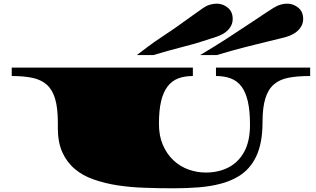

<svg xmlns="http://www.w3.org/2000/svg" viewBox="-20 -999 1725 1047"><path d="M924.8 27.8Q846.2 27.8 769 24.9Q691.4 22.5 621.6 11.7Q551.8 1 492.2 -20Q431.6 -40.5 388.7 -77.1Q344.7 -113.8 320.1 -168.2Q295.4 -222.7 295.4 -300.3V-331.1Q295.4 -410.6 280.5 -460.4Q265.6 -510.3 234.9 -537.4Q204.1 -564.5 156.7 -574.5Q109.4 -584.5 43.9 -584.5V-630.4H1031.7V-584.5Q986.3 -584.5 951.7 -571.3Q917 -558.1 894 -527.8Q870.6 -497.6 858.6 -447.5Q846.7 -397.5 846.7 -323.7Q846.7 -257.8 868.4 -208Q890.1 -158.2 925.8 -125Q961.4 -91.3 1007.6 -74.7Q1053.7 -58.1 1102.1 -58.1Q1171.9 -58.1 1226.3 -86.2Q1280.8 -114.3 1312 -171.9Q1343.3 -229.5 1343.3 -319.3Q1343.3 -395 1331.5 -445.8Q1319.8 -496.6 1296.9 -527.3Q1273.4 -558.1 1238.5 -571.3Q1203.6 -584.5 1157.7 -584.5V-630.4H1671.4V-584.5Q1604 -584.5 1554.9 -575.4Q1505.9 -566.4 1474.1 -539.1Q1442.4 -512.2 1427 -462.4Q1411.6 -412.6 1411.6 -332.5Q1411.6 -219.2 1377.4 -146.7Q1343.3 -74.2 1278.3 -36.1Q1234.9 -10.3 1181.2 3.4Q1127 17.6 1062.5 22.7Q998 27.8 924.8 27.8ZM726.1 -698.7Q800.3 -755.4 823.7 -771.5Q853 -792 892.6 -817.9Q932.1 -843.8 972.7 -873.5L1035.6 -918.5Q1059.1 -935.1 1077.9 -948.5Q1096.7 -961.9 1106.9 -966.8Q1134.8 -979 1163.1 -979Q1194.8 -979 1221.9 -957.3Q1249 -935.5 1249 -895Q1249 -866.7 1230.2 -843Q1211.4 -819.3 1177.7 -805.2Q1162.6 -798.8 1135.3 -790.3Q1107.9 -781.7 1073.7 -770.5Q1035.6 -758.3 968.3 -741.2Q934.1 -732.4 896.2 -721.9Q858.4 -711.4 816.4 -698.7ZM1071.3 -698.7Q1154.3 -748 1217.3 -788.8Q1280.3 -829.6 1342.3 -871.1Q1397.5 -907.7 1436.8 -933.8Q1476.1 -960 1491.2 -966.8Q1519 -979 1547.4 -979Q1579.1 -979 1606.2 -957.3Q1633.3 -935.5 1633.3 -895Q1633.3 -866.7 1614.5 -843Q1595.7 -819.3 1562 -805.2Q1547.4 -798.8 1514.4 -790.8Q1481.4 -782.7 1431.2 -770.5Q1380.9 -758.3 1313.2 -741Q1245.6 -723.6 1161.6 -698.7Z"/></svg>

Font: Asset
Style: Regular
Weight: 400
Version: Version 1.003; ttfautohint (v1.8.4.7-5d5b)